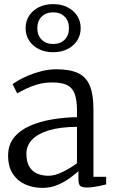

<svg xmlns="http://www.w3.org/2000/svg" viewBox="-20 -903 558 934"><path d="M19.5 -146Q19.5 -198.5 48.2 -234Q77 -269.5 125.2 -290.8Q173.5 -312 233 -322Q292.5 -332 354.5 -333V-365Q354.5 -414.5 344 -444.8Q333.5 -475 307.5 -488.5Q281.5 -502 234.5 -502Q195.5 -502 162.8 -492.5Q130 -483 104.8 -470.5Q79.5 -458 63.5 -449L41.5 -493Q48.5 -499.5 68.8 -511.5Q89 -523.5 118.8 -536Q148.5 -548.5 183.5 -557.2Q218.5 -566 254.5 -566Q321 -566 360.5 -547Q400 -528 417.2 -485.5Q434.5 -443 434.5 -373V-43H496.5V-6Q485.5 -3 469.5 0.5Q453.5 4 436 6.5Q418.5 9 403.5 9Q382 9 371.8 2.5Q361.5 -4 361.5 -33V-70Q349 -59 323.8 -39.8Q298.5 -20.5 263.5 -4.8Q228.5 11 186.5 11Q142 11 104 -5.5Q66 -22 42.8 -56.8Q19.5 -91.5 19.5 -146ZM216.5 -48Q246.5 -48 285.5 -67Q324.5 -86 354.5 -109V-286Q271.5 -285.5 217 -268.8Q162.5 -252 135.5 -223Q108.5 -194 108.5 -156Q108.5 -116 122.8 -92.2Q137 -68.5 161.5 -58.2Q186 -48 216.5 -48ZM238.5 -649Q199.5 -649 169.2 -664Q139 -679 121.8 -705.5Q104.5 -732 104.5 -766Q104.5 -800 121.8 -826.5Q139 -853 169.2 -868Q199.5 -883 238.5 -883Q278 -883 308 -868Q338 -853 355.2 -826.5Q372.5 -800 372.5 -766Q372.5 -732 355.2 -705.5Q338 -679 308 -664Q278 -649 238.5 -649ZM238.5 -689Q274 -689 294.8 -710.2Q315.5 -731.5 315.5 -766Q315.5 -800.5 294.8 -821.8Q274 -843 238.5 -843Q203.5 -843 182.5 -821.8Q161.5 -800.5 161.5 -766Q161.5 -731.5 182.5 -710.2Q203.5 -689 238.5 -689Z"/></svg>

Font: Merriweather 7pt Light
Style: Regular
Weight: 300
Designer: Eben Sorkin
Foundry: Eben Sorkin
Version: Version 2.200;gftools[0.9.31]